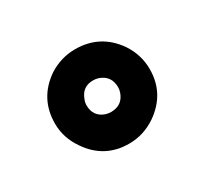

<svg xmlns="http://www.w3.org/2000/svg" viewBox="-64 -768 422 396"><g transform="rotate(-30 147.0 -569.5)"><path d="M34.2 -569.3Q34.2 -628.9 84 -663.1Q113.3 -681.6 146.5 -681.6Q206.1 -681.6 240.2 -632.8Q259.8 -603.5 259.8 -569.3Q259.8 -510.7 210 -476.6Q180.7 -457 146.5 -457Q87.9 -457 54.7 -505.9Q34.2 -535.2 34.2 -569.3ZM109.4 -569.3Q109.4 -543 133.8 -534.2Q140.6 -532.2 146.5 -532.2Q173.8 -532.2 182.6 -557.6Q184.6 -563.5 184.6 -569.3Q184.6 -596.7 159.2 -605.5Q153.3 -607.4 146.5 -607.4Q121.1 -607.4 112.3 -583Q109.4 -576.2 109.4 -569.3Z"/></g></svg>

Font: Post No Bills Colombo ExtraBold
Style: Regular
Weight: 800
Designer: Kosala Senevirathne, Siva Puranthara, Lasantha Premarathna, Tharique Azeez
Foundry: Mooniak
Version: Version 1.220 ; ttfautohint (v1.6)